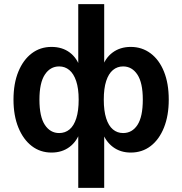

<svg xmlns="http://www.w3.org/2000/svg" viewBox="-20 -725 878 925"><path d="M357 180V-93H367Q351 -44 315 -17Q279 10 228 10Q174 10 133 -21.5Q92 -53 68.5 -110.5Q45 -168 45 -245Q45 -323 68.5 -380Q92 -437 133 -468Q174 -499 228 -499Q280 -499 316 -472Q352 -445 367 -396H357V-705H482V-396H471Q486 -445 522.5 -472Q559 -499 610 -499Q664 -499 705.5 -468Q747 -437 770 -380Q793 -323 793 -245Q793 -168 770 -110.5Q747 -53 706 -21.5Q665 10 610 10Q560 10 524 -17Q488 -44 471 -93H482V180ZM265 -84Q294 -84 315 -101.5Q336 -119 347.5 -155Q359 -191 359 -245Q359 -299 347 -334.5Q335 -370 314 -387.5Q293 -405 265 -405Q222 -405 196 -365.5Q170 -326 170 -245Q170 -163 196 -123.5Q222 -84 265 -84ZM573 -84Q617 -84 642.5 -123.5Q668 -163 668 -245Q668 -326 642 -365.5Q616 -405 573 -405Q545 -405 524 -387.5Q503 -370 491.5 -334.5Q480 -299 480 -245Q480 -191 491.5 -155Q503 -119 524 -101.5Q545 -84 573 -84Z"/></svg>

Font: Nunito Sans 12pt ExtraLight
Style: Regular
Weight: 200
Designer: Vernon Adams
Foundry: Vernon Adams
Version: Version 3.101;gftools[0.9.27]